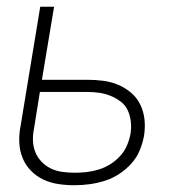

<svg xmlns="http://www.w3.org/2000/svg" viewBox="-20 -540 540 568"><path d="M200 8Q176 8 152.5 4.5Q129 1 108 -9Q87 -19 71 -35.5Q55 -52 46.5 -73.5Q38 -95 37 -119Q36 -143 41 -168L99 -520H140L104 -304H237Q262 -304 285.5 -301Q309 -298 330 -289Q351 -280 368 -265.5Q385 -251 395 -230.5Q405 -210 407.5 -186.5Q410 -163 406 -138Q402 -116 393 -94.5Q384 -73 368 -55.5Q352 -38 332 -25Q312 -12 289.5 -5Q267 2 244.5 5Q222 8 200 8ZM202 -29Q219 -29 236.5 -31Q254 -33 272 -38.5Q290 -44 306 -54Q322 -64 335 -78Q348 -92 355.5 -109.5Q363 -127 366 -144Q369 -162 367 -180Q365 -198 358 -213.5Q351 -229 337 -239.5Q323 -250 307 -256.5Q291 -263 273.5 -265.5Q256 -268 237 -268H98L81 -162Q77 -143 77.5 -124.5Q78 -106 84.5 -90Q91 -74 103 -61.5Q115 -49 130.5 -41.5Q146 -34 164.5 -31.5Q183 -29 202 -29Z"/></svg>

Font: Iosevka Curly Extralight
Style: Italic
Weight: 200
Italic angle: -9°
Monospace: yes
Designer: Belleve Invis
Foundry: Belleve Invis
Version: Version 22.1.2; ttfautohint (v1.8.4)